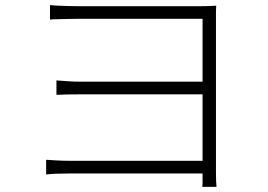

<svg xmlns="http://www.w3.org/2000/svg" viewBox="-20 -707 1040 745"><path d="M174 -687Q183 -686 204.5 -685Q226 -684 249 -683.5Q272 -683 284 -683Q296 -683 329 -683Q362 -683 407 -683Q452 -683 502.5 -683Q553 -683 602.5 -683Q652 -683 692.5 -683Q733 -683 758 -683Q779 -683 793.5 -683.5Q808 -684 819 -685Q818 -676 818 -665.5Q818 -655 818 -637Q818 -628 818 -587.5Q818 -547 818 -488Q818 -429 818 -362Q818 -295 818 -230Q818 -165 818 -113.5Q818 -62 818 -34Q818 -18 818.5 -6Q819 6 820 18H765Q766 12 766 5Q766 -2 766 -12Q766 -22 766 -35Q766 -68 766 -122.5Q766 -177 766 -241.5Q766 -306 766 -371.5Q766 -437 766 -493.5Q766 -550 766 -588Q766 -626 766 -634Q757 -634 721.5 -634Q686 -634 636 -634Q586 -634 530.5 -634Q475 -634 423.5 -634Q372 -634 334 -634Q296 -634 284 -634Q272 -634 249 -633.5Q226 -633 204 -632.5Q182 -632 174 -631ZM199 -395Q214 -394 240 -392Q266 -390 294 -390Q311 -390 351.5 -390Q392 -390 445.5 -390Q499 -390 556.5 -390Q614 -390 665.5 -390Q717 -390 752.5 -390Q788 -390 797 -390V-341Q788 -341 752.5 -341Q717 -341 665.5 -341Q614 -341 556.5 -341Q499 -341 446 -341Q393 -341 353 -341Q313 -341 296 -341Q266 -341 241 -340.5Q216 -340 199 -339ZM159 -87Q173 -86 199.5 -84.5Q226 -83 257 -83Q274 -83 316 -83Q358 -83 414.5 -83Q471 -83 531.5 -83Q592 -83 647.5 -83Q703 -83 743.5 -83Q784 -83 798 -83V-34Q783 -34 742.5 -34Q702 -34 646.5 -34Q591 -34 530.5 -34Q470 -34 414 -34Q358 -34 316.5 -34Q275 -34 258 -34Q227 -34 200 -33Q173 -32 159 -30Z"/></svg>

Font: Noto Sans SC Thin Light
Style: Regular
Weight: 300
Version: Version 2.004-H2;hotconv 1.0.118;makeotfexe 2.5.65603